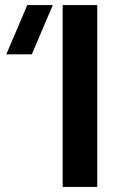

<svg xmlns="http://www.w3.org/2000/svg" viewBox="-20 -740 475 760"><path d="M228 0V-720H365V0ZM106 -525H5L88 -720H189Z"/></svg>

Font: Vela Sans ExtBd
Style: Regular
Weight: 800
Designer: Principal design: Mikhail Sharanda - project Manrope.
Design modification: Ravid Balaliev
Foundry: Mikhail Sharanda
Version: Version 1.001